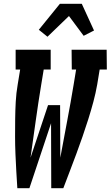

<svg xmlns="http://www.w3.org/2000/svg" viewBox="-20 -999 587 1019"><path d="M72 0Q69 -45 66.5 -90.5Q64 -136 62 -182Q60 -228 60 -274Q60 -320 60.5 -366Q61 -412 63.5 -458.5Q66 -505 74 -551L87 -630H63V-735H249V-630H212L199 -551Q183 -454 169.5 -357Q156 -260 142 -162L235 -441H299L300 -162Q318 -260 336.5 -357Q355 -454 371 -551L384 -630H361L360 -735H546L547 -630H509L496 -551Q488 -505 475.5 -458.5Q463 -412 448.5 -366Q434 -320 418 -274Q402 -228 385 -182Q368 -136 350.5 -90.5Q333 -45 316 0H252L251 -345L136 0ZM232 -804 186 -841 298 -979H414L479 -837L471 -833L424 -809L346 -914Z"/></svg>

Font: Iosevka Curly Slab Extrabold
Style: Italic
Weight: 800
Italic angle: -9°
Monospace: yes
Designer: Belleve Invis
Foundry: Belleve Invis
Version: Version 22.1.2; ttfautohint (v1.8.4)